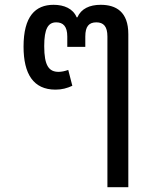

<svg xmlns="http://www.w3.org/2000/svg" viewBox="-20 -578 635 799"><path d="M427 201H514V-436C514 -529 463 -558 399 -558C353 -558 318 -542 302 -506H299C284 -542 247 -558 203 -558C127 -558 78 -510 78 -384C78 -270 119 -205 211 -205C238 -205 259 -211 281 -221L264 -287C250 -282 236 -279 224 -279C184 -279 164 -304 164 -386C164 -458 180 -485 214 -485C243 -485 260 -468 260 -426V-383H335V-426C335 -468 350 -485 381 -485C411 -485 427 -468 427 -426Z"/></svg>

Font: Noto Sans Thai
Style: Regular
Weight: 400
Designer: Monotype Design Team
Foundry: Monotype Imaging Inc.
Version: Version 1.901